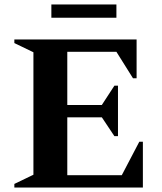

<svg xmlns="http://www.w3.org/2000/svg" viewBox="-20 -836 721 856"><path d="M44 0V-16L129 -57V-603L44 -644V-660H589V-487H573L499 -605H280V-368H434L490 -454H506V-229H490L434 -313H280V-55H523L601 -204H617V0ZM209 -757V-816H499V-757Z"/></svg>

Font: Spectral SC
Style: Bold
Weight: 700
Designer: Jean-Baptiste Levee
Foundry: Production Type
Version: Version 2.001